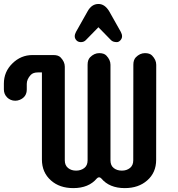

<svg xmlns="http://www.w3.org/2000/svg" viewBox="-46 -942 899 971"><path d="M628.4 -614.7Q628.4 -638.7 640.6 -651.9Q661.6 -673.3 687 -673.3Q711.4 -673.3 723.1 -661.1Q744.1 -639.2 744.1 -614.7L743.7 -133.8Q743.7 -68.8 698.2 -29.3Q654.3 9.3 585 9.3Q507.3 9.3 466.3 -39.6Q460.9 -45.4 455.1 -45.4Q449.2 -45.4 443.8 -39.6Q402.8 9.3 324.7 9.3Q255.4 9.3 211.9 -29.3Q166 -69.8 166 -135.3V-575.7H145Q121.6 -575.7 109.4 -563Q89.4 -541.5 89.4 -517.6V-489.7Q89.4 -451.7 53.7 -437Q43 -432.6 31 -432.6Q19 -432.6 8.5 -437Q-2 -441.4 -9.8 -449.2Q-26.4 -465.8 -26.4 -489.7V-519Q-26.4 -579.1 16.6 -621.1Q59.6 -663.6 118.2 -663.6H224.6Q249 -663.6 260.7 -651.4Q281.7 -629.4 281.7 -605V-130.9Q281.7 -106 298.1 -92.5Q314.5 -79.1 338.6 -79.1Q362.8 -79.1 379.9 -92Q397 -105 397 -130.9V-614.7Q397 -638.7 409.2 -651.9Q430.2 -673.3 455.6 -673.3Q480 -673.3 491.7 -661.1Q512.7 -639.2 512.7 -614.7V-130.9Q512.7 -105 529.3 -92Q545.9 -79.1 570.3 -79.1Q594.7 -79.1 611.3 -92.5Q627.9 -106 627.9 -130.9ZM564.9 -780.8Q571.3 -769 571.3 -758.3Q571.3 -747.6 563 -738.3Q554.7 -729 544.9 -729Q525.4 -729 515.6 -738.8L451.7 -804.2L387.7 -738.8Q377.9 -729 363.3 -729Q348.6 -729 340.3 -738.3Q332 -747.6 332 -758.3Q332 -769 338.4 -780.8L397 -884.8Q417.5 -921.9 452.1 -921.9Q483.9 -921.9 506.3 -884.8Z"/></svg>

Font: Supermercado
Style: Regular
Weight: 400
Designer: James Grieshaber
Foundry: James Grieshaber
Version: Version 1.002